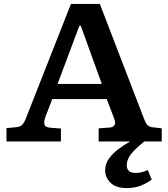

<svg xmlns="http://www.w3.org/2000/svg" viewBox="-20 -720 857 977"><path d="M625 237Q569 237 542 209.5Q515 182 515 148Q515 114 534.5 87Q554 60 583 38.5Q612 17 642 0H482V-67L538 -71Q555 -72 562.5 -83Q570 -94 559 -122L523 -216H246L211 -125Q203 -103 206 -87.5Q209 -72 237 -70L290 -66V0H13V-68L65 -73Q83 -75 93.5 -85.5Q104 -96 115 -126L341 -700H488L710 -123Q719 -97 728.5 -85.5Q738 -74 759 -72L803 -67V0H714Q668 37 646.5 64.5Q625 92 625 121Q625 160 670 160Q702 160 732 145L752 194Q731 210 699 223.5Q667 237 625 237ZM273 -293H498L391 -589H384Z"/></svg>

Font: Literata 7pt SemiBold
Style: Regular
Weight: 600
Designer: Latin by Veronika Burian and Jose Scaglione. Greek by Irene Vlachou. Cyrillic by Vera Evstafieva.
Foundry: TypeTogether
Version: Version 3.002